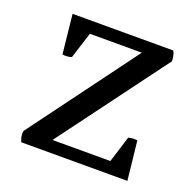

<svg xmlns="http://www.w3.org/2000/svg" viewBox="-95 -591 690 687"><g transform="rotate(20 250.0 -247.5)"><path d="M54.2 0H458L441.9 -148.4C419.9 -151.4 407.7 -146 407.7 -146L376.5 -45.9H156.2L461.4 -456.5C461.4 -481.9 452.6 -494.6 452.6 -494.6H69.3L85 -345.7C106.9 -342.3 120.1 -348.6 120.1 -348.6L151.9 -448.7H349.6L47.4 -40.5C43.9 -18.6 54.2 0 54.2 0Z"/></g></svg>

Font: Trykker
Style: Regular
Weight: 400
Designer: Magnus Gaarde
Foundry: Magnus Gaarde
Version: Version 1.001